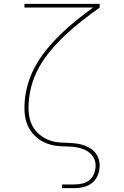

<svg xmlns="http://www.w3.org/2000/svg" viewBox="-20 -755 640 990"><path d="M300 215V196H365Q386 196 406.5 191Q427 186 442.5 172.5Q458 159 465.5 139Q473 119 473 98Q473 79 464.5 61.5Q456 44 441 32Q426 20 408 13.5Q390 7 371 4Q352 1 332.5 0.5Q313 0 294 -1Q275 -2 256.5 -5.5Q238 -9 220 -16Q202 -23 186 -33.5Q170 -44 156.5 -58Q143 -72 133 -88.5Q123 -105 117 -123Q111 -141 108.5 -160Q106 -179 106 -198Q106 -253 119.5 -306Q133 -359 158.5 -407Q184 -455 218.5 -497.5Q253 -540 292 -578Q331 -616 373.5 -650Q416 -684 460 -716H106V-735H494V-716Q449 -684 405.5 -650Q362 -616 321.5 -578.5Q281 -541 245 -499Q209 -457 182 -409Q155 -361 141 -307.5Q127 -254 127 -198Q127 -173 132 -148.5Q137 -124 149.5 -102Q162 -80 181 -63.5Q200 -47 223 -36.5Q246 -26 271 -22.5Q296 -19 321 -19H322Q341 -18 360.5 -16.5Q380 -15 399 -10Q418 -5 435.5 4Q453 13 466.5 27Q480 41 487 60Q494 79 494 98Q494 123 485 146.5Q476 170 457.5 186Q439 202 414.5 208.5Q390 215 365 215Z"/></svg>

Font: Iosevka Etoile Thin
Style: Regular
Weight: 100
Designer: Belleve Invis
Foundry: Belleve Invis
Version: Version 22.1.2; ttfautohint (v1.8.4)